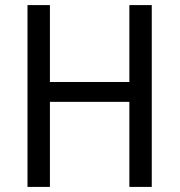

<svg xmlns="http://www.w3.org/2000/svg" viewBox="-20 -734 705 754"><path d="M576 0V-714H488V-412H176V-714H88V0H176V-334H488V0Z"/></svg>

Font: Noto Sans Ethiopic SemiCondensed
Style: Regular
Weight: 400
Width: 4
Designer: Monotype Design Team
Foundry: Monotype Imaging Inc.
Version: Version 2.102